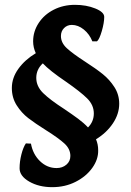

<svg xmlns="http://www.w3.org/2000/svg" viewBox="-20 -674 540 794"><path d="M377 -98Q386 -77 386 -53Q387 -15 361.5 20.5Q336 56 292.5 78Q249 100 196 100Q141 100 101 77Q61 54 61 22Q61 -6 68.5 -35.5Q76 -65 87 -81L108 -80Q116 -36 145.5 -7.5Q175 21 214 21Q238 21 254.5 7Q271 -7 271 -29Q271 -58 246.5 -80.5Q222 -103 171 -135Q125 -164 97 -185.5Q69 -207 49 -238.5Q29 -270 29 -310Q29 -352 56 -389.5Q83 -427 128 -454Q117 -478 117 -503Q117 -544 140 -579Q163 -614 202.5 -634Q242 -654 290 -654Q337 -654 374 -639Q411 -624 411 -604Q411 -580 401 -545.5Q391 -511 381 -503H362Q350 -533 326.5 -552Q303 -571 277 -571Q258 -571 245 -558Q232 -545 232 -525Q232 -497 256.5 -474.5Q281 -452 332 -419Q377 -390 405 -367.5Q433 -345 453 -314Q473 -283 473 -245Q473 -203 447 -164Q421 -125 377 -98ZM246 -223Q280 -200 303 -183Q326 -166 344 -147Q368 -171 368 -205Q368 -240 340 -267.5Q312 -295 253 -336Q185 -382 157 -412Q130 -387 130 -352Q130 -317 158.5 -289Q187 -261 246 -223Z"/></svg>

Font: Alegreya
Style: Bold
Weight: 700
Designer: Juan Pablo del Peral
Foundry: Huerta Tipografica
Version: Version 2.008; ttfautohint (v1.8)